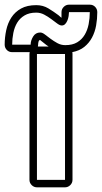

<svg xmlns="http://www.w3.org/2000/svg" viewBox="-93 -801 436 821"><path d="M65 0Q52 0 42.5 -9.5Q33 -19 33 -32V-570Q33 -575 34 -578H-41Q-55 -578 -64 -587.5Q-73 -597 -73 -610Q-73 -641 -66.5 -671.5Q-60 -702 -44.5 -726Q-29 -750 -3 -764.5Q23 -779 62 -779Q91 -779 114 -765Q137 -751 157 -736Q163 -730 166 -728Q168 -726 170 -725V-749Q170 -762 179.5 -771.5Q189 -781 202 -781H291Q305 -781 314 -771.5Q323 -762 323 -749Q323 -720 318 -692Q313 -664 300.5 -640.5Q288 -617 267.5 -600.5Q247 -584 216 -578Q217 -576 217 -570V-32Q217 -19 207.5 -9.5Q198 0 185 0ZM185 -32V-570H65V-32ZM186 -608Q217 -608 237 -620Q257 -632 269 -652Q281 -672 286 -697.5Q291 -723 291 -749H202Q202 -742 200.5 -732.5Q199 -723 195.5 -714Q192 -705 186 -698.5Q180 -692 171 -692Q163 -692 151.5 -700.5Q140 -709 126 -719.5Q112 -730 96 -738.5Q80 -747 62 -747Q32 -747 12 -735Q-8 -723 -19.5 -704Q-31 -685 -36 -660Q-41 -635 -41 -610H38Q38 -627 48.5 -644.5Q59 -662 79 -662Q88 -662 99 -653.5Q110 -645 123.5 -635Q137 -625 152.5 -616.5Q168 -608 186 -608ZM70 -610Q70 -608 69.5 -606Q69 -604 69 -602H115Q110 -605 105.5 -608.5Q101 -612 96 -616Q90 -621 84 -625.5Q78 -630 79 -630Q74 -630 72 -623.5Q70 -617 70 -610Z"/></svg>

Font: Lichte PostBus
Style: Regular
Weight: 400
Designer: Peter Wiegel
Version: Version 1.001